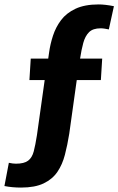

<svg xmlns="http://www.w3.org/2000/svg" viewBox="-39 -703 535 868"><path d="M56 145Q16 145 -19 138L1 33Q10 35 18 36Q26 37 33 37Q70 37 88 23.5Q106 10 113.5 -18.5Q121 -47 128 -92L163 -341H94L100 -438H179L183 -466Q188 -503 200.5 -541.5Q213 -580 237 -612Q261 -644 302.5 -663.5Q344 -683 407 -683Q421 -683 438.5 -681Q456 -679 476 -675L453 -570Q443 -572 434 -573.5Q425 -575 416 -575Q381 -575 363.5 -557.5Q346 -540 337.5 -509Q329 -478 323 -438H423L417 -341H308L274 -98Q266 -48 254.5 -3.5Q243 41 220.5 74Q198 107 158.5 126Q119 145 56 145Z"/></svg>

Font: Murecho SemiBold
Style: Regular
Weight: 600
Designer: Neil Summerour
Foundry: Positype
Version: Version 1.010; ttfautohint (v1.8.3)